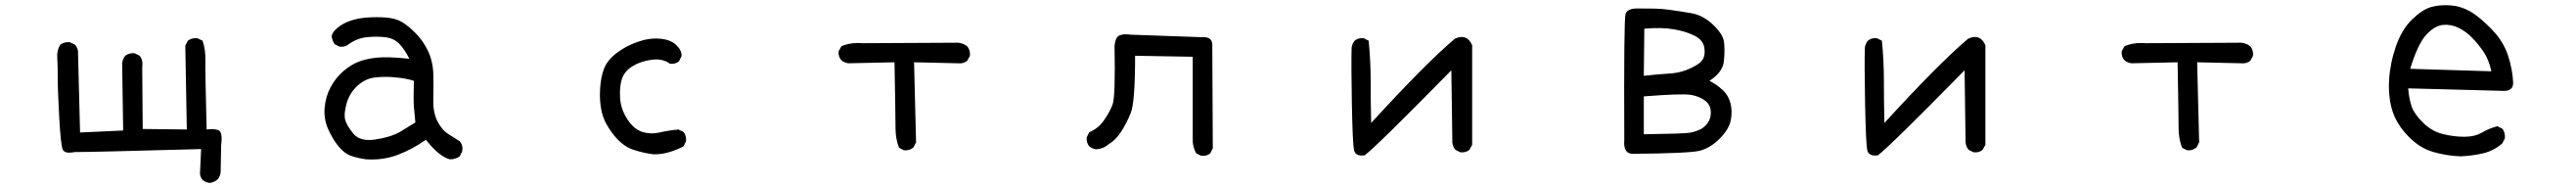

<svg xmlns="http://www.w3.org/2000/svg" viewBox="-20 -595 10040 732"><path d="M796.9 117.2Q781.2 115.2 769.5 105.5Q756.8 91.8 759.8 70.3L763.7 -14.6Q338.9 -2.9 270.5 -2.9Q231.4 4.9 224.1 -13.7Q216.8 -32.2 210.9 -135.7Q205.1 -239.3 205.1 -290Q205.1 -340.8 203.1 -370.1Q201.2 -399.4 214.8 -420.9Q230.5 -432.6 252 -430.7L272.5 -420.9Q286.1 -405.3 284.2 -383.8L292 -79.1L460 -86.9L456.1 -336.9Q454.1 -360.4 467.8 -377.9Q483.4 -389.6 504.9 -387.7L524.4 -377.9Q538.1 -360.4 534.2 -335L536.1 -92.8L708 -90.8L702.1 -417L711.9 -436.5Q727.5 -448.2 749 -446.3L769.5 -436.5Q781.2 -401.4 780.3 -362.3Q779.3 -323.2 785.2 -90.8Q812.5 -94.7 830.6 -88.4Q848.6 -82 841.8 -30.3L839.8 76.2Q837.9 91.8 828.1 103.5Q814.5 115.2 796.9 117.2Z M1407.2 25.4Q1377.9 21.5 1350.6 12.7Q1323.2 3.9 1299.8 -24.4Q1276.4 -52.7 1258.8 -92.3Q1241.2 -131.8 1245.1 -175.8Q1249 -219.7 1268.6 -255.9Q1288.1 -292 1317.4 -317.4Q1346.7 -342.8 1377 -354.5Q1407.2 -366.2 1448.7 -370.6Q1490.2 -375 1575.2 -366.2Q1556.6 -403.3 1535.6 -424.8Q1514.6 -446.3 1480.5 -450.2Q1446.3 -454.1 1409.2 -450.2Q1372.1 -446.3 1338.9 -422.9Q1325.2 -411.1 1303.7 -413.1L1284.2 -422.9Q1274.4 -436.5 1272.5 -454.1Q1274.4 -469.7 1295.9 -487.3Q1317.4 -504.9 1346.7 -514.6Q1376 -524.4 1412.1 -526.9Q1448.2 -529.3 1482.4 -526.9Q1516.6 -524.4 1540 -512.7Q1563.5 -501 1595.7 -469.7Q1627.9 -438.5 1647.5 -397.5Q1667 -356.4 1668.5 -308.1Q1669.9 -259.8 1668.5 -209.5Q1667 -159.2 1683.6 -125Q1700.2 -90.8 1726.1 -73.7Q1752 -56.6 1771.5 -44.9Q1785.2 -29.3 1781.2 -5.9L1771.5 13.7Q1755.9 25.4 1733.4 25.4Q1692.4 15.6 1639.6 -50.8Q1586.9 -13.7 1530.3 7.8Q1473.6 29.3 1407.2 25.4ZM1538.1 -81.1 1598.6 -118.2Q1594.7 -155.3 1592.8 -180.7Q1590.8 -206.1 1592.8 -280.3Q1563.5 -290 1520 -293.9Q1476.6 -297.9 1439 -293Q1401.4 -288.1 1371.1 -259.3Q1340.8 -230.5 1330.1 -190.4Q1319.3 -150.4 1325.2 -128.4Q1331.1 -106.4 1356.9 -74.7Q1382.8 -43 1441.9 -51.8Q1501 -60.5 1538.1 -81.1Z M2528.3 5.9Q2491.2 2 2448.7 -11.7Q2406.2 -25.4 2370.6 -70.8Q2335 -116.2 2325.2 -158.2Q2315.4 -200.2 2318.4 -248Q2321.3 -295.9 2334 -328.1Q2346.7 -360.4 2381.8 -387.7Q2417 -415 2463.9 -431.6Q2510.7 -448.2 2552.7 -444.3Q2594.7 -440.4 2616.2 -418.9Q2637.7 -397.5 2635.7 -376L2626 -356.4Q2612.3 -344.7 2590.8 -346.7Q2562.5 -368.2 2519 -362.3Q2475.6 -356.4 2444.3 -336.9Q2413.1 -317.4 2403.3 -287.1Q2393.6 -256.8 2396.5 -212.9Q2399.4 -168.9 2425.3 -129.9Q2451.2 -90.8 2483.9 -81.1Q2516.6 -71.3 2549.8 -79.1Q2583 -86.9 2624 -90.8L2643.6 -81.1Q2655.3 -67.4 2653.3 -44.9L2643.6 -25.4Q2618.2 -11.7 2588.9 -2.9Q2559.6 5.9 2528.3 5.9Z M3502.9 -9.8 3483.4 -19.5Q3469.7 -54.7 3469.7 -96.2Q3469.7 -137.7 3465.8 -352.5L3286.1 -348.6Q3270.5 -350.6 3258.8 -360.4Q3246.1 -374 3248 -395.5L3258.8 -415Q3295.9 -430.7 3340.8 -426.8L3713.9 -428.7Q3733.4 -426.8 3749 -415Q3761.7 -399.4 3759.8 -377.9L3749 -358.4Q3735.4 -346.7 3713.9 -348.6L3542 -352.5L3549.8 -41L3540 -21.5Q3524.4 -7.8 3502.9 -9.8Z M4661.1 11.7 4641.6 2Q4626 -25.4 4627.9 -58.6V-374L4403.3 -377.9Q4403.3 -198.2 4386.7 -156.2Q4370.1 -114.3 4348.1 -81.1Q4326.2 -47.9 4299.8 -33.2Q4280.3 -15.6 4252 -13.7Q4236.3 -15.6 4224.6 -25.4Q4212.9 -39.1 4214.8 -60.5L4224.6 -80.1Q4259.8 -94.7 4281.7 -126Q4303.7 -157.2 4315.4 -187.5Q4327.1 -217.8 4323.2 -415Q4326.2 -451.2 4343.3 -457.5Q4360.4 -463.9 4385.7 -460L4663.1 -450.2Q4705.1 -453.1 4704.1 -418.9L4706.1 -17.6L4696.3 2Q4682.6 13.7 4661.1 11.7Z M5297.9 9.8Q5261.7 14.6 5256.3 -10.7Q5251 -36.1 5248 -192.4Q5245.1 -348.6 5247.1 -409.2Q5249 -424.8 5258.8 -436.5Q5272.5 -448.2 5293.9 -446.3L5313.5 -436.5Q5321.3 -358.4 5321.3 -278.3Q5321.3 -198.2 5323.2 -116.2Q5534.2 -346.7 5649.4 -444.3Q5696.3 -465.8 5716.8 -418.9V-31.2L5706.1 -11.7Q5692.4 0 5670.9 -2L5651.4 -11.7Q5641.6 -23.4 5639.6 -40L5635.7 -321.3Q5346.7 -27.3 5297.9 9.8Z M6342.8 3.9Q6304.7 3.9 6309.6 -50.8Q6307.6 -518.6 6314.5 -540.5Q6321.3 -562.5 6362.3 -562Q6403.3 -561.5 6427.7 -561.5Q6452.1 -561.5 6487.3 -556.6Q6522.5 -551.8 6569.3 -543.9Q6616.2 -536.1 6655.3 -499Q6694.3 -461.9 6698.2 -431.6Q6702.1 -401.4 6697.8 -357.4Q6693.4 -313.5 6641.6 -280.3Q6668.9 -266.6 6692.4 -245.1Q6715.8 -223.6 6723.6 -192.4Q6731.4 -161.1 6724.6 -126.5Q6717.8 -91.8 6680.7 -54.7Q6643.6 -17.6 6602.5 -7.8Q6561.5 2 6342.8 3.9ZM6612.3 -94.7Q6643.6 -116.2 6646.5 -149.4Q6649.4 -182.6 6627 -201.2Q6604.5 -219.7 6569.3 -225.6Q6534.2 -231.4 6385.7 -219.7V-72.3Q6538.1 -74.2 6563.5 -78.1Q6588.9 -82 6612.3 -94.7ZM6575.2 -333Q6608.4 -348.6 6617.2 -366.7Q6626 -384.8 6621.1 -411.6Q6616.2 -438.5 6585 -455.1Q6553.7 -471.7 6504.9 -480.5Q6456.1 -489.3 6387.7 -483.4L6385.7 -299.8Q6436.5 -305.7 6485.4 -308.6Q6534.2 -311.5 6575.2 -333Z M7297.9 9.8Q7261.7 14.6 7256.3 -10.7Q7251 -36.1 7248 -192.4Q7245.1 -348.6 7247.1 -409.2Q7249 -424.8 7258.8 -436.5Q7272.5 -448.2 7293.9 -446.3L7313.5 -436.5Q7321.3 -358.4 7321.3 -278.3Q7321.3 -198.2 7323.2 -116.2Q7534.2 -346.7 7649.4 -444.3Q7696.3 -465.8 7716.8 -418.9V-31.2L7706.1 -11.7Q7692.4 0 7670.9 -2L7651.4 -11.7Q7641.6 -23.4 7639.6 -40L7635.7 -321.3Q7346.7 -27.3 7297.9 9.8Z M8502.9 -9.8 8483.4 -19.5Q8469.7 -54.7 8469.7 -96.2Q8469.7 -137.7 8465.8 -352.5L8286.1 -348.6Q8270.5 -350.6 8258.8 -360.4Q8246.1 -374 8248 -395.5L8258.8 -415Q8295.9 -430.7 8340.8 -426.8L8713.9 -428.7Q8733.4 -426.8 8749 -415Q8761.7 -399.4 8759.8 -377.9L8749 -358.4Q8735.4 -346.7 8713.9 -348.6L8542 -352.5L8549.8 -41L8540 -21.5Q8524.4 -7.8 8502.9 -9.8Z M9569.3 13.7Q9512.7 11.7 9460 -3.9Q9407.2 -19.5 9362.3 -66.9Q9317.4 -114.3 9301.8 -167Q9286.1 -219.7 9290 -284.2Q9293.9 -348.6 9316.4 -414.1Q9338.9 -479.5 9378.9 -518.6Q9418.9 -557.6 9453.1 -567.4Q9487.3 -577.1 9528.3 -574.2Q9569.3 -571.3 9605.5 -550.8Q9641.6 -530.3 9688.5 -482.4Q9735.4 -434.6 9753.4 -378.9Q9771.5 -323.2 9773.4 -272.5Q9773.4 -239.3 9733.4 -241.2L9364.3 -251Q9368.2 -206.1 9378.9 -177.7Q9389.6 -149.4 9422.9 -116.7Q9456.1 -84 9499 -73.2Q9542 -62.5 9583 -62.5Q9624 -62.5 9652.3 -79.1Q9680.7 -95.7 9711.9 -103.5L9731.4 -93.8Q9743.2 -78.1 9741.2 -56.6L9731.4 -37.1Q9698.2 -7.8 9656.2 2Q9614.3 11.7 9569.3 13.7ZM9688.5 -317.4Q9678.7 -362.3 9659.2 -391.6Q9639.6 -420.9 9615.2 -446.3Q9590.8 -471.7 9561.5 -486.3Q9532.2 -501 9500 -498Q9467.8 -495.1 9435.1 -460Q9402.3 -424.8 9372.1 -327.1Z"/></svg>

Font: NaikaiFont
Style: Regular-Lite
Weight: 400
Version: Version 1.67